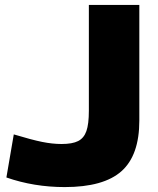

<svg xmlns="http://www.w3.org/2000/svg" viewBox="-20 -750 640 780"><path d="M6 -29 36 -204Q109 -182 151 -173.5Q193 -165 230 -165Q274 -165 297.5 -177Q321 -189 331 -217.5Q341 -246 341 -300V-730H546V-260Q546 -119 473.5 -54.5Q401 10 243 10Q118 10 6 -29Z"/></svg>

Font: Enso Black
Style: Regular
Weight: 900
Designer: Coji Morishita
Foundry: UNDERFOREST DESIGN
Version: Version 1.000